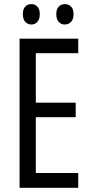

<svg xmlns="http://www.w3.org/2000/svg" viewBox="-20 -899 439 919"><path d="M354.5 0H73.7V-713.9H354.5V-644.5H151.4V-407.7H342.3V-337.9H151.4V-70.8H354.5ZM89.4 -831.5Q89.4 -856 101.1 -867.7Q112.8 -879.4 130.4 -879.4Q147.5 -879.4 158.9 -867.4Q170.4 -855.5 170.4 -831.5Q170.4 -806.6 158.9 -794.2Q147.5 -781.7 130.4 -781.7Q112.8 -781.7 101.1 -794.2Q89.4 -806.6 89.4 -831.5ZM249.5 -831.5Q249.5 -856 261.5 -867.7Q273.4 -879.4 290.5 -879.4Q308.1 -879.4 320.1 -867.4Q332 -855.5 332 -831.5Q332 -806.6 320.1 -794.2Q308.1 -781.7 290.5 -781.7Q272.5 -781.7 261 -794.2Q249.5 -806.6 249.5 -831.5Z"/></svg>

Font: Open Sans Condensed
Style: Regular
Weight: 400
Width: 3
Designer: Monotype Design Team
Foundry: Monotype Imaging Inc.
Version: Version 3.000